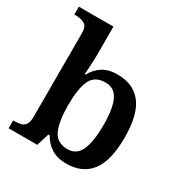

<svg xmlns="http://www.w3.org/2000/svg" viewBox="-177 -895 990 1039"><g transform="rotate(30 318.0 -375.0)"><path d="M382 10Q324 10 287 -14.5Q250 -39 228 -78H220L196 0H17V-49H26Q45 -49 63 -53Q81 -57 92 -73Q103 -89 103 -120V-645Q103 -688 79 -699.5Q55 -711 23 -711H17V-760H233V-584Q233 -568 232 -544Q231 -520 229.5 -496.5Q228 -473 227 -460H232Q254 -500 290 -523.5Q326 -547 384 -547Q482 -547 534 -480.5Q586 -414 586 -270Q586 -124 533.5 -57Q481 10 382 10ZM349 -61Q405 -61 429 -115Q453 -169 453 -271Q453 -375 428.5 -426Q404 -477 348 -477Q282 -477 257.5 -426Q233 -375 233 -270Q233 -168 257.5 -114.5Q282 -61 349 -61Z"/></g></svg>

Font: Noto Serif Vithkuqi SemiBold
Style: Regular
Weight: 600
Version: Version 1.005